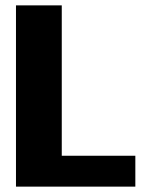

<svg xmlns="http://www.w3.org/2000/svg" viewBox="-20 -695 561 715"><path d="M39.5 0H484V-115H210V-675H39.5Z"/></svg>

Font: Anybody UltraCondensed Thin
Style: Bold
Weight: 700
Version: Version 1.111